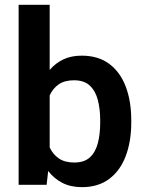

<svg xmlns="http://www.w3.org/2000/svg" viewBox="-20 -770 602 800"><path d="M526.9 -269.5V-259.3Q526.9 -180.7 503.9 -119.9Q481 -59.1 435.3 -24.7Q389.6 9.8 321.3 9.8Q274.4 9.8 239.7 -8.1Q205.1 -25.9 180.7 -57.6L174.3 0H57.6V-750H187V-478.5Q210.9 -506.8 243.9 -522.5Q276.9 -538.1 320.3 -538.1Q389.2 -538.1 435.1 -503.9Q481 -469.7 503.9 -409.2Q526.9 -348.6 526.9 -269.5ZM397.5 -259.3V-269.5Q397.5 -314.5 387.9 -352.3Q378.4 -390.1 354.7 -412.8Q331.1 -435.5 288.6 -435.5Q249 -435.5 224.6 -418.5Q200.2 -401.4 187 -372.6V-155.8Q200.2 -127 225.1 -109.9Q250 -92.8 289.6 -92.8Q331.5 -92.8 355 -114.7Q378.4 -136.7 387.9 -174.3Q397.5 -211.9 397.5 -259.3Z"/></svg>

Font: Vazirmatn RD FD SemiBold
Style: Regular
Weight: 600
Designer: Saber Rastikerdar
Foundry: Saber Rastikerdar
Version: Version 33.003